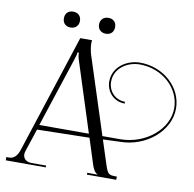

<svg xmlns="http://www.w3.org/2000/svg" viewBox="-92 -957 1058 1049"><g transform="rotate(10 437.5 -432.0)"><path d="M230 -864C202 -864 186 -846 186 -820C186 -792 204 -776 230 -776C258 -776 275 -794 275 -820C275 -848 256 -864 230 -864ZM426 -864C398 -864 381 -846 381 -820C381 -792 400 -776 426 -776C454 -776 470 -794 470 -820C470 -848 452 -864 426 -864ZM293 -728 79 -71C68 -36 49 -18 24 -18H8V0H230V-10H149C118.7 -10 101.9 -27 101.9 -50.2C101.9 -56.7 103.3 -63.7 106 -71L147 -195L437 -201L483 -57C488.8 -38.9 500 -17 514 -12V-10H458V0H621V-18H613C577 -18 570 -22 554 -71L510.8 -204.5L602 -208C752.7 -208 875 -317.6 875 -439C875 -557.1 769.3 -653 639 -653C568 -653 490 -606 490 -523C490 -466 533 -418 594 -418V-428C539 -428 500 -471 500 -523C500 -599 571 -643 639 -643C763.8 -643 865 -551.6 865 -439C865 -325.3 747.2 -222 602 -222H505.1L367 -649C362.1 -664 357 -693 357 -713C357 -717 358 -720 358 -723V-728ZM430 -222H155L282 -609C288.9 -630 292 -643 292 -649H299C299 -638 300.9 -625 306 -609Z"/></g></svg>

Font: FoglihtenNo04
Style: Regular
Weight: 500
Designer: gluk (gluksza@wp.pl)
Foundry: gluk (gluksza@wp.pl)
Version: Version 0.70